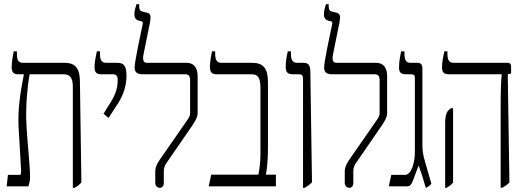

<svg xmlns="http://www.w3.org/2000/svg" viewBox="-20 -893 2518 920"><path d="M12 0H116C121 -16 124 -27 124 -47C124 -103 109 -229 106 -312C103 -380 111 -481 122 -537H286C319 -537 329 -515 329 -476V7H337C352 -1 362 -9 370 -19L363 -500C363 -563 343 -592 289 -592H91C66 -592 61 -608 61 -636V-647H46C41 -624 36 -593 36 -572C36 -549 43 -537 68 -537H94V-535C76 -443 65 -366 69 -286L81 -78C81 -65 81 -55 75 -55H18Z M500 -328 542 -392C573 -439 586 -485 586 -530C586 -578 573 -592 542 -592H489C467 -592 459 -605 459 -635V-647H444C439 -622 433 -595 433 -573C433 -547 441 -537 467 -537H522C543 -537 544 -522 544 -508C544 -473 534 -441 511 -404L476 -348Z M746 7C758 7 765 -3 765 -16V-73C765 -94 773 -106 784 -121L901 -291C917 -314 927 -333 927 -351V-528C927 -561 915 -592 873 -592H685C668 -592 663 -603 667 -629L699 -787C704 -817 702 -827 685 -832L665 -837C649 -840 647 -849 647 -865V-873H634C631 -863 624 -843 624 -825C624 -808 630 -799 645 -794L658 -791C666 -788 665 -782 663 -774C656 -739 625 -599 625 -569C625 -542 644 -537 665 -537H868C883 -537 891 -530 891 -508V-352C891 -339 887 -332 877 -317L754 -140C737 -116 724 -96 724 -72V-16C724 -2 734 7 746 7Z M980 0H1302V-56H1254C1259 -79 1264 -129 1264 -181V-498C1264 -565 1243 -592 1187 -592H1041C1018 -592 1011 -608 1011 -636V-647H996C991 -625 986 -592 986 -575C986 -549 992 -537 1019 -537H1186C1215 -537 1228 -522 1228 -470V-157C1228 -115 1223 -79 1218 -56H992Z M1432 7H1440C1453 -1 1465 -8 1475 -20L1467 -551C1466 -580 1459 -592 1434 -592H1404C1381 -592 1374 -608 1374 -636V-647H1359C1353 -622 1349 -596 1349 -571C1349 -549 1357 -537 1383 -537H1413C1429 -537 1432 -529 1432 -511Z M1654 7C1666 7 1673 -3 1673 -16V-73C1673 -94 1681 -106 1692 -121L1809 -291C1825 -314 1835 -333 1835 -351V-528C1835 -561 1823 -592 1781 -592H1593C1576 -592 1571 -603 1575 -629L1607 -787C1612 -817 1610 -827 1593 -832L1573 -837C1557 -840 1555 -849 1555 -865V-873H1542C1539 -863 1532 -843 1532 -825C1532 -808 1538 -799 1553 -794L1566 -791C1574 -788 1573 -782 1571 -774C1564 -739 1533 -599 1533 -569C1533 -542 1552 -537 1573 -537H1776C1791 -537 1799 -530 1799 -508V-352C1799 -339 1795 -332 1785 -317L1662 -140C1645 -116 1632 -96 1632 -72V-16C1632 -2 1642 7 1654 7Z M2020 6H2024C2032 2 2042 -6 2047 -13L2017 -117C2006 -153 2004 -172 2004 -206V-566C2004 -584 1996 -592 1980 -592H1947C1926 -592 1918 -606 1918 -635V-647H1902C1899 -629 1892 -601 1892 -571C1892 -547 1900 -537 1926 -537H1949C1965 -537 1968 -532 1968 -516V-164C1968 -115 1952 -55 1920 -55H1855L1843 0H1929C1945 0 1952 -9 1959 -29L1986 -100C1997 -71 2008 -36 2020 6Z M2379 7H2386C2400 -1 2413 -9 2421 -19L2413 -537L2429 -541V-574C2429 -587 2422 -592 2412 -592H2154C2132 -592 2124 -605 2124 -635V-647H2109C2104 -625 2098 -595 2098 -572C2098 -547 2106 -537 2132 -537H2384V-535C2381 -507 2379 -458 2379 -382ZM2113 7H2120C2134 -2 2144 -8 2151 -19V-372L2146 -377L2135 -370C2123 -362 2113 -344 2113 -303Z"/></svg>

Font: Noto Serif Hebrew ExtraCondensed Light
Style: Regular
Weight: 300
Width: 2
Designer: Monotype Design Team
Foundry: Monotype Imaging Inc.
Version: Version 2.004